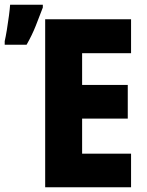

<svg xmlns="http://www.w3.org/2000/svg" viewBox="-73 -796 623 816"><path d="M-53 -621Q-49 -638 -44 -668Q-39 -698 -35 -729Q-31 -760 -30 -776H109V-764Q95 -727 79 -686.5Q63 -646 40 -606H-53ZM119 0V-714H484V-570H276V-435H470V-292H276V-143H484V0Z"/></svg>

Font: Noto Sans Mono Condensed Black
Style: Regular
Weight: 900
Width: 3
Designer: Monotype Design Team
Foundry: Monotype Imaging Inc.
Version: Version 2.014